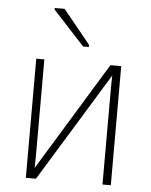

<svg xmlns="http://www.w3.org/2000/svg" viewBox="-54 -806 671 851"><g transform="rotate(5 281.5 -380.5)"><path d="M295 -602H321V-611L199 -761H155V-754ZM93 0H138L435 -485C434 -453 434 -429 434 -398V0H471V-530H423L128 -47C129 -79 129 -102 129 -135V-530H93Z"/></g></svg>

Font: Noto Sans Mono SemiCondensed ExtraLight
Style: Regular
Weight: 200
Width: 4
Designer: Monotype Design Team
Foundry: Monotype Imaging Inc.
Version: Version 2.014